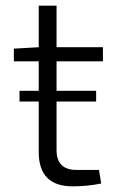

<svg xmlns="http://www.w3.org/2000/svg" viewBox="-20 -651 409 679"><path d="M330 -50 338 -2Q288 8 237 8Q117 8 117 -113V-292H49V-330H117V-434H29V-479L117 -484V-631H180V-484H344V-434H180V-330H320V-292H180V-120Q180 -50 251 -50Z"/></svg>

Font: Exo 2.0 Light
Style: Regular
Weight: 300
Designer: Natanael Gama
Version: Version 1.001;PS 001.001;hotconv 1.0.70;makeotf.lib2.5.58329